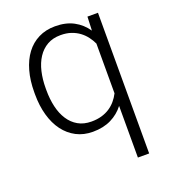

<svg xmlns="http://www.w3.org/2000/svg" viewBox="-136 -637 829 938"><g transform="rotate(-20 279.0 -167.5)"><path d="M52.7 -269Q52.7 -330.6 66.7 -380.1Q80.6 -429.7 106.9 -464.8Q133.3 -500 171.4 -519Q209.5 -538.1 257.8 -538.1Q313.5 -538.1 353.8 -516.6Q394 -495.1 420.4 -456.5L423.3 -528.3H478V203.1H419.4V-65.4Q392.6 -30.3 352.1 -10.3Q311.5 9.8 256.8 9.8Q209 9.8 171.1 -10Q133.3 -29.8 106.9 -65.2Q80.6 -100.6 66.7 -149.9Q52.7 -199.2 52.7 -258.8ZM111.8 -258.8Q111.8 -212.4 121.1 -172.4Q130.4 -132.3 149.7 -102.8Q168.9 -73.2 198.2 -56.4Q227.5 -39.6 267.6 -39.6Q296.4 -39.6 320.1 -46.4Q343.8 -53.2 362.3 -65.4Q380.9 -77.6 395 -94.2Q409.2 -110.8 419.4 -130.9V-389.6Q410.6 -408.7 397.2 -426.5Q383.8 -444.3 365.5 -458Q347.2 -471.7 323.2 -480Q299.3 -488.3 268.6 -488.3Q228 -488.3 198.7 -471.4Q169.4 -454.6 149.9 -424.8Q130.4 -395 121.1 -355Q111.8 -314.9 111.8 -269Z"/></g></svg>

Font: Melbourne
Style: Light
Weight: 300
Designer: Google
Version: Version 2.000980; 2014